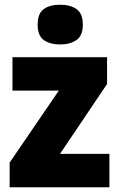

<svg xmlns="http://www.w3.org/2000/svg" viewBox="-20 -796 507 816"><path d="M445 0H21V-105L230 -411H33V-553H435V-439L235 -142H445ZM236 -776Q278 -776 305 -757.5Q332 -739 332 -691Q332 -644 304.5 -625.5Q277 -607 236 -607Q193 -607 166.5 -625.5Q140 -644 140 -691Q140 -739 166 -757.5Q192 -776 236 -776Z"/></svg>

Font: Noto Sans Lao SemiCondensed Black
Style: Regular
Weight: 900
Width: 4
Designer: Monotype Design Team
Foundry: Monotype Imaging Inc.
Version: Version 2.003; ttfautohint (v1.8.4.7-5d5b)